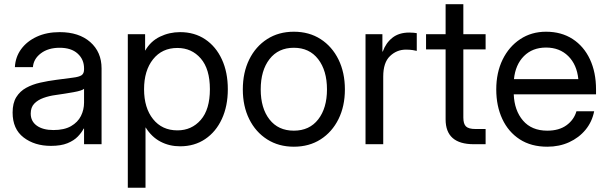

<svg xmlns="http://www.w3.org/2000/svg" viewBox="-20 -676 2847 900"><path d="M218.8 7.8Q142.1 7.8 90.6 -31.7Q39.1 -71.3 39.1 -148.4Q39.1 -192.9 56.4 -220.7Q73.7 -248.5 102.8 -264.4Q131.8 -280.3 168.7 -288.6Q205.6 -296.9 244.1 -301.8Q293.5 -308.6 321.8 -312Q350.1 -315.4 362.1 -323.2Q374 -331.1 374 -350.6V-355.5Q374 -397.5 344 -424.8Q314 -452.1 259.8 -452.1Q206.1 -452.1 171.6 -426Q137.2 -399.9 134.3 -361.3H49.8Q52.2 -408.7 79.1 -445.6Q106 -482.4 152.3 -503.9Q198.7 -525.4 259.8 -525.4Q350.1 -525.4 403.1 -478.8Q456.1 -432.1 456.1 -355.5V0H374V-73.2H372.1Q362.8 -54.7 344.7 -35.9Q326.7 -17.1 296.1 -4.6Q265.6 7.8 218.8 7.8ZM230.5 -66.4Q281.2 -66.4 313 -84.7Q344.7 -103 359.4 -132.3Q374 -161.6 374 -195.3V-259.8Q364.7 -251 324.7 -243.9Q284.7 -236.8 240.2 -230.5Q210.4 -226.6 183.8 -217Q157.2 -207.5 140.6 -190.2Q124 -172.9 124 -143.6Q124 -107.4 152.6 -86.9Q181.2 -66.4 230.5 -66.4Z M579.1 204.1V-515.6H660.2V-439.5H661.1Q686 -482.9 730 -504.2Q773.9 -525.4 824.2 -525.4Q891.6 -525.4 941.9 -491.7Q992.2 -458 1020 -397.7Q1047.9 -337.4 1047.9 -257.8Q1047.9 -178.7 1020 -118.4Q992.2 -58.1 941.9 -24.2Q891.6 9.8 824.2 9.8Q773.9 9.8 732.4 -12Q690.9 -33.7 663.1 -78.1H662.1V204.1ZM811.5 -64.9Q878.4 -64.9 921.1 -114Q963.9 -163.1 963.9 -257.8Q963.9 -352.5 921.1 -401.9Q878.4 -451.2 811.5 -451.2Q739.7 -451.2 697.5 -398.2Q655.3 -345.2 655.3 -257.8Q655.3 -170.4 697.5 -117.7Q739.7 -64.9 811.5 -64.9Z M1357.4 11.7Q1286.1 11.7 1232.2 -22.7Q1178.2 -57.1 1148.2 -117.7Q1118.2 -178.2 1118.2 -256.8Q1118.2 -335.9 1148.2 -397Q1178.2 -458 1232.2 -492.7Q1286.1 -527.3 1357.4 -527.3Q1429.2 -527.3 1482.9 -492.7Q1536.6 -458 1566.7 -397Q1596.7 -335.9 1596.7 -256.8Q1596.7 -178.2 1566.7 -117.7Q1536.6 -57.1 1482.9 -22.7Q1429.2 11.7 1357.4 11.7ZM1357.4 -63.5Q1430.7 -63.5 1471.7 -116.5Q1512.7 -169.4 1512.7 -256.8Q1512.7 -345.2 1471.4 -398.7Q1430.2 -452.1 1357.4 -452.1Q1284.7 -452.1 1243.4 -398.9Q1202.1 -345.7 1202.1 -256.8Q1202.1 -168.9 1243.2 -116.2Q1284.2 -63.5 1357.4 -63.5Z M1693.4 0V-515.6H1772.5V-434.6H1774.4Q1788.6 -474.6 1819.3 -499Q1850.1 -523.4 1898.4 -523.4Q1909.7 -523.4 1919.2 -522.5Q1928.7 -521.5 1933.6 -520.5V-437.5Q1928.7 -439 1914.8 -441.2Q1900.9 -443.4 1882.8 -443.4Q1839.8 -443.4 1808.1 -413.1Q1776.4 -382.8 1776.4 -317.4V0Z M2256.3 -515.6V-444.3H2151.9V-125Q2151.9 -95.2 2164.3 -83.3Q2176.8 -71.3 2208.5 -71.3H2256.3V0H2200.7Q2068.8 0 2068.8 -116.2V-444.3H1977.1V-515.6H2068.8V-656.2H2151.9V-515.6Z M2545.4 11.7Q2469.7 11.7 2416.3 -22.9Q2362.8 -57.6 2334.5 -118.4Q2306.2 -179.2 2306.2 -256.8Q2306.2 -335.4 2335.9 -396.5Q2365.7 -457.5 2418.5 -492.4Q2471.2 -527.3 2539.6 -527.3Q2611.3 -527.3 2664.1 -493.2Q2716.8 -459 2745.4 -397.9Q2773.9 -336.9 2773.9 -256.8V-233.9H2388.2Q2391.1 -158.2 2431.6 -110.8Q2472.2 -63.5 2545.4 -63.5Q2600.6 -63.5 2635.5 -88.9Q2670.4 -114.3 2682.1 -154.3H2765.1Q2755.4 -105 2724.6 -67.6Q2693.8 -30.3 2647.7 -9.3Q2601.6 11.7 2545.4 11.7ZM2389.2 -305.2H2690.9Q2684.1 -373 2643.6 -413.1Q2603 -453.1 2539.6 -453.1Q2476.1 -453.1 2436 -413.1Q2396 -373 2389.2 -305.2Z"/></svg>

Font: Inter Display
Style: Regular
Weight: 400
Designer: Rasmus Andersson
Foundry: rsms
Version: Version 4.001;git-9221beed3